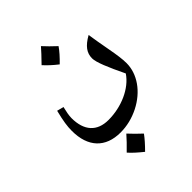

<svg xmlns="http://www.w3.org/2000/svg" viewBox="-228 -636 1048 1048"><g transform="rotate(-45 296.0 -112.0)"><path d="M278 -374C306 -401 329 -427 344 -449C318 -473 295 -496 276 -517C261 -499 237 -474 205 -441C223 -421 247 -398 278 -374ZM250 124C300 124 348 112 394 89C485 43 541 -37 541 -121C541 -152 535 -193 526 -241C516 -296 507 -347 503 -376C448 -345 426 -314 426 -272C426 -242 453 -177 498 -84C452 -15 353 29 252 29C164 29 116 -24 116 -121C116 -141 121 -166 128 -195L89 -205C73 -140 68 -107 68 -70C68 54 134 124 250 124ZM270 293C298 265 320 240 336 218C312 196 289 173 268 150C249 172 225 197 196 225C214 246 239 268 270 293Z"/></g></svg>

Font: Noto Naskh Arabic UI Medium
Style: Regular
Weight: 500
Designer: Monotype Design Team, David Williams, Mohamad Dakak and Nizar Qandah
Foundry: Monotype Imaging Inc.
Version: Version 2.014